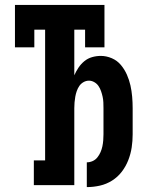

<svg xmlns="http://www.w3.org/2000/svg" viewBox="-20 -755 640 783"><path d="M334 8V-93Q346 -93 357.5 -98Q369 -103 377 -113Q385 -123 390 -134.5Q395 -146 397.5 -158Q400 -170 401 -182.5Q402 -195 402 -207V-314Q402 -326 401.5 -337.5Q401 -349 398.5 -360.5Q396 -372 392 -383.5Q388 -395 381.5 -404.5Q375 -414 364.5 -420Q354 -426 343 -426Q331 -426 320.5 -420Q310 -414 303.5 -404.5Q297 -395 293 -383.5Q289 -372 287 -360.5Q285 -349 284 -337.5Q283 -326 283 -314V0H118V-101H164V-634H120V-562H41V-735H406V-562H327V-634H283V-448Q290 -464 300 -479Q310 -494 324 -505.5Q338 -517 355.5 -522Q373 -527 391 -527Q414 -527 436 -517.5Q458 -508 473 -490Q488 -472 497.5 -450.5Q507 -429 512 -406.5Q517 -384 519 -360.5Q521 -337 521 -314V-207Q521 -180 517 -153.5Q513 -127 503 -101.5Q493 -76 476.5 -54.5Q460 -33 437 -18.5Q414 -4 387.5 2Q361 8 334 8Z"/></svg>

Font: Iosevka Curly Slab Extended
Style: Bold
Weight: 700
Width: 7
Monospace: yes
Designer: Belleve Invis
Foundry: Belleve Invis
Version: Version 11.1.0; ttfautohint (v1.8.3)